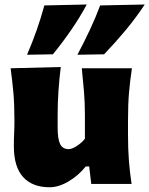

<svg xmlns="http://www.w3.org/2000/svg" viewBox="-20 -796 646 831"><path d="M194.5 14.5Q120.5 14.5 80.2 -29.5Q40 -73.5 40 -162.5Q40 -195.5 41.2 -220.2Q42.5 -245 42.5 -272.5Q42.5 -345 37.8 -396.5Q33 -448 26 -500.5L243 -506Q236.5 -453 233 -402Q229.5 -351 229.5 -297V-242.5Q229.5 -195.5 240 -173Q250.5 -150.5 278 -150.5Q291 -150.5 312.5 -164.2Q334 -178 347.5 -195.5V-297Q347.5 -351 343.5 -399.5Q339.5 -448 334 -500.5H551Q543 -448 538.5 -396.5Q534 -345 534 -272.5V-214.5Q534 -152 537.8 -102.2Q541.5 -52.5 549.5 0H375L366 -75.5H351Q320 -36.5 277 -11Q234 14.5 194.5 14.5ZM315 -559Q343.5 -612.5 368.5 -665.8Q393.5 -719 413.5 -772.5L606.5 -776.5Q569.5 -720.5 524.8 -666.5Q480 -612.5 430.5 -561ZM97 -559Q143 -665.5 172 -772.5L355.5 -776.5Q325.5 -720.5 288.2 -666.5Q251 -612.5 209 -561Z"/></svg>

Font: Commissioner Flair ExtraBold
Style: Regular
Weight: 800
Designer: Kostas Bartsokas
Foundry: Kostas Bartsokas
Version: Version 1.000; ttfautohint (v1.8.3)